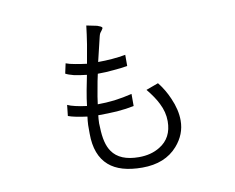

<svg xmlns="http://www.w3.org/2000/svg" viewBox="-80 -863 1159 947"><g transform="rotate(-10 500.0 -390.0)"><path d="M460.9 -748 408.2 -758.8Q403.3 -715.8 395.5 -666Q388.7 -624 378.9 -572.3Q346.7 -576.2 321.3 -581.1Q293 -585.9 275.4 -592.8L264.6 -543Q278.3 -535.2 305.7 -528.3Q333 -522.5 369.1 -518.6Q359.4 -469.7 354.5 -444.3Q346.7 -402.3 342.8 -367.2Q310.5 -371.1 286.1 -377Q260.7 -382.8 247.1 -389.6L241.2 -335Q256.8 -329.1 281.2 -324.2Q305.7 -319.3 335.9 -315.4Q333 -295.9 332 -273.4Q332 -253.9 332 -230.5Q332 -122.1 392.6 -69.3Q448.2 -20.5 559.6 -20.5Q673.8 -20.5 736.3 -91.8Q785.2 -147.5 785.2 -216.8Q785.2 -270.5 758.8 -330.1Q738.3 -377.9 707 -417L645.5 -394.5Q681.6 -350.6 699.2 -314.5Q721.7 -270.5 721.7 -224.6Q721.7 -140.6 657.2 -101.6Q613.3 -74.2 551.8 -74.2Q456.1 -74.2 418 -129.9Q389.6 -169.9 387.7 -252Q386.7 -260.7 386.7 -272.5Q387.7 -279.3 387.7 -293.9L389.6 -312.5Q437.5 -312.5 484.4 -315.4Q532.2 -319.3 569.3 -327.1V-387.7Q525.4 -377 480.5 -371.1Q437.5 -366.2 396.5 -366.2Q401.4 -405.3 408.2 -439.5Q415 -480.5 422.9 -514.6Q463.9 -514.6 502 -518.6Q542 -521.5 572.3 -527.3V-583Q541 -577.1 504.9 -574.2Q469.7 -571.3 434.6 -571.3L463.9 -693.4Q465.8 -702.1 469.7 -710Q472.7 -714.8 478.5 -721.7Q486.3 -731.4 484.4 -735.4Q481.4 -741.2 460.9 -748Z"/></g></svg>

Font: DotumChe
Style: Regular
Weight: 400
Monospace: yes
Version: Version 2.21